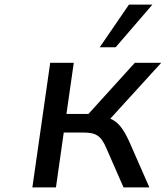

<svg xmlns="http://www.w3.org/2000/svg" viewBox="-20 -811 718 831"><path d="M222.2 0 255.9 -237.3H340.3C395.5 -237.3 417 -224.1 440.4 -169.4L514.6 0H626.5L539.6 -197.8C513.7 -254.4 491.2 -283.2 457.5 -297.4L677.7 -539.1H563.5L362.8 -317.9H267.6L299.3 -539.1H197.3L120.1 0ZM480.5 -606.4 639.6 -791H538.1L411.6 -606.4Z"/></svg>

Font: Winston
Style: Italic
Weight: 400
Italic angle: -8.13011°
Designer: Vernon Adams, Kim Jin-seong, David Berlow, Cristiano Sobral
Foundry: The Winston Project Authors
Version: Version 3.004